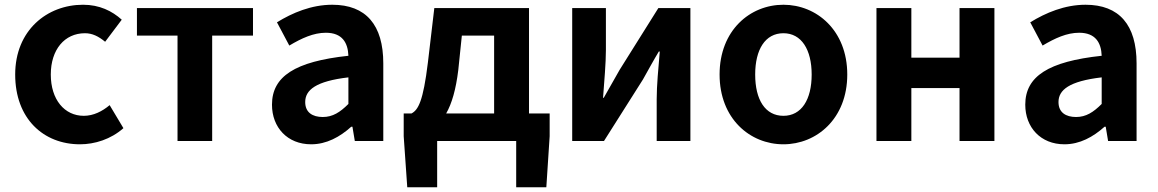

<svg xmlns="http://www.w3.org/2000/svg" viewBox="-20 -594 4880 809"><path d="M317 14C379 14 447 -7 500 -54L442 -151C411 -125 374 -106 333 -106C252 -106 194 -174 194 -280C194 -385 252 -454 338 -454C369 -454 395 -441 423 -418L493 -511C452 -548 399 -574 330 -574C178 -574 44 -466 44 -280C44 -94 163 14 317 14Z M728 0H874V-444H1046V-560H557V-444H728Z M1291 14C1356 14 1412 -17 1460 -60H1465L1475 0H1595V-327C1595 -489 1522 -574 1380 -574C1292 -574 1212 -540 1147 -500L1199 -402C1251 -433 1301 -456 1353 -456C1422 -456 1446 -414 1448 -359C1223 -335 1126 -272 1126 -153C1126 -57 1191 14 1291 14ZM1340 -101C1297 -101 1266 -120 1266 -164C1266 -215 1311 -252 1448 -268V-156C1413 -121 1382 -101 1340 -101Z M1822 0H2155V195H2282L2296 -20V-116H2209V-560H1810L1783 -331C1763 -166 1742 -131 1714 -116H1681V-20L1696 195H1822ZM1860 -116C1884 -158 1901 -217 1911 -299L1926 -444H2062V-116Z M2391 0H2525L2689 -259C2707 -291 2736 -344 2756 -377H2760C2754 -307 2747 -233 2747 -176V0H2889V-560H2754L2591 -300C2573 -268 2543 -216 2524 -182H2521C2526 -252 2533 -327 2533 -383V-560H2391Z M3281 14C3421 14 3550 -94 3550 -280C3550 -466 3421 -574 3281 -574C3140 -574 3012 -466 3012 -280C3012 -94 3140 14 3281 14ZM3281 -106C3204 -106 3162 -174 3162 -280C3162 -385 3204 -454 3281 -454C3357 -454 3400 -385 3400 -280C3400 -174 3357 -106 3281 -106Z M3673 0H3820V-223H4023V0H4170V-560H4023V-351H3820V-560H3673Z M4465 14C4530 14 4586 -17 4634 -60H4639L4649 0H4769V-327C4769 -489 4696 -574 4554 -574C4466 -574 4386 -540 4321 -500L4373 -402C4425 -433 4475 -456 4527 -456C4596 -456 4620 -414 4622 -359C4397 -335 4300 -272 4300 -153C4300 -57 4365 14 4465 14ZM4514 -101C4471 -101 4440 -120 4440 -164C4440 -215 4485 -252 4622 -268V-156C4587 -121 4556 -101 4514 -101Z"/></svg>

Font: Noto Sans Mono CJK SC
Style: Bold
Weight: 700
Designer: Ryoko NISHIZUKA 西塚涼子 (kana, bopomofo & ideographs); Paul D. Hunt (Latin, Greek & Cyrillic); Sandoll Communications 산돌커뮤니
Foundry: Adobe
Version: Version 2.004;hotconv 1.0.118;makeotfexe 2.5.65603